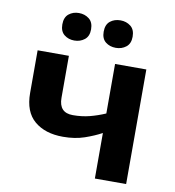

<svg xmlns="http://www.w3.org/2000/svg" viewBox="-83 -826 823 901"><g transform="rotate(10 328.0 -376.0)"><path d="M60 -343V-546H209V-346Q209 -275 275 -275Q318 -275 355 -284.5Q392 -294 429 -310V-546H578V0H429V-217Q394 -198 349 -182.5Q304 -167 247 -167Q162 -167 111 -210Q60 -253 60 -343ZM153 -686Q153 -720 173 -736Q193 -752 221 -752Q249 -752 269.5 -736Q290 -720 290 -686Q290 -653 269.5 -637Q249 -621 221 -621Q193 -621 173 -637Q153 -653 153 -686ZM350 -686Q350 -720 370 -736Q390 -752 419 -752Q447 -752 467.5 -736Q488 -720 488 -686Q488 -653 467.5 -637Q447 -621 419 -621Q390 -621 370 -637Q350 -653 350 -686Z"/></g></svg>

Font: BC Sans
Style: Bold
Weight: 700
Designer: Monotype Design Team
Province of B.C.
Foundry: Monotype Imaging Inc.
Version: Version 2.000;GOOG;noto-source:20170915:90ef993387c0